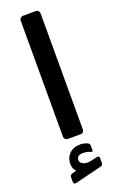

<svg xmlns="http://www.w3.org/2000/svg" viewBox="-189 -797 685 1106"><g transform="rotate(-20 153.0 -244.5)"><path d="M115 5Q105 5 98.5 -1.5Q92 -8 92 -18V-727Q92 -737 98.5 -743.5Q105 -750 115 -750H191Q202 -750 208 -743.5Q214 -737 214 -727V-18Q214 -8 208 -1.5Q202 5 191 5ZM73 260Q64 262 60 258Q56 254 56 247V221Q56 211 59.5 207Q63 203 72 200L116 188V206Q103 202 90.5 186Q78 170 78 146Q78 108 103 83.5Q128 59 170 59Q182 59 194 62Q206 65 213 68Q225 75 225 85V113Q225 126 214 121Q193 111 167 111Q148 111 138.5 119Q129 127 129 139Q129 158 149.5 167Q170 176 202 168L233 161Q244 159 247.5 162Q251 165 251 174V201Q251 215 239 219Z"/></g></svg>

Font: Rubik SemiBold
Style: Regular
Weight: 600
Designer: Hubert and Fischer
Foundry: Hubert and Fischer
Version: Version 2.300;gftools[0.9.30]